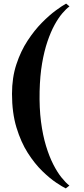

<svg xmlns="http://www.w3.org/2000/svg" viewBox="-20 -854 466 1064"><path d="M46.5 -334Q46.5 -424 70.8 -497.5Q95 -571 132.8 -628.5Q170.5 -686 212 -728Q253.5 -770 289.8 -796.5Q326 -823 346.5 -834L365 -818.5Q346.5 -805 325 -779.8Q303.5 -754.5 282.2 -715.8Q261 -677 243 -624Q225 -571 213.2 -502.5Q201.5 -434 199.5 -348Q197.5 -255 207.2 -179.8Q217 -104.5 235 -45.5Q253 13.5 275.2 57Q297.5 100.5 320.8 129.5Q344 158.5 364.5 174.5L344.5 190Q326.5 181.5 291.5 158.2Q256.5 135 214.5 94.2Q172.5 53.5 134.2 -6.2Q96 -66 71.2 -147.5Q46.5 -229 46.5 -334Z"/></svg>

Font: Merriweather 144pt ExtraBold
Style: Regular
Weight: 800
Version: Version 2.100